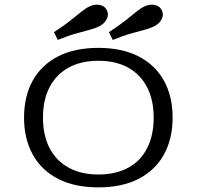

<svg xmlns="http://www.w3.org/2000/svg" viewBox="-20 -786 837 817"><path d="M398.4 11.3Q297.6 11.3 227 -25Q156.5 -61.3 119.4 -128.2Q82.3 -195.2 82.3 -285.5Q82.3 -376.6 119.4 -443.1Q156.5 -509.7 227 -546Q297.6 -582.3 398.4 -582.3Q499.2 -582.3 569.8 -546Q640.3 -509.7 677.4 -443.1Q714.5 -376.6 714.5 -285.5Q714.5 -195.2 677.4 -128.2Q640.3 -61.3 569.8 -25Q499.2 11.3 398.4 11.3ZM398.4 -43.5Q472.6 -43.5 525.4 -72.2Q578.2 -100.8 606 -155.2Q633.9 -209.7 633.9 -285.5Q633.9 -361.3 605.6 -415.3Q577.4 -469.4 525 -498.4Q472.6 -527.4 398.4 -527.4Q325 -527.4 272.2 -498.4Q219.4 -469.4 191.1 -415.3Q162.9 -361.3 162.9 -285.5Q162.9 -209.7 191.1 -155.6Q219.4 -101.6 272.2 -72.6Q325 -43.5 398.4 -43.5ZM459.7 -616.1 443.5 -649.2Q484.7 -675.8 512.1 -697.6Q539.5 -719.4 558.9 -735.1Q578.2 -750.8 593.5 -758.1Q617.7 -769.4 638.7 -764.9Q659.7 -760.5 668.5 -742.7Q677.4 -725 668.5 -705.6Q659.7 -686.3 636.3 -674.2Q621 -666.1 597.2 -659.7Q573.4 -653.2 539.5 -644Q505.6 -634.7 459.7 -616.1ZM225.8 -616.1 209.7 -649.2Q250.8 -675.8 278.2 -697.6Q305.6 -719.4 325 -735.1Q344.4 -750.8 359.7 -758.1Q383.9 -769.4 404.8 -764.9Q425.8 -760.5 434.7 -742.7Q443.5 -725 434.7 -705.6Q425.8 -686.3 402.4 -674.2Q387.1 -666.1 363.3 -659.7Q339.5 -653.2 305.6 -644Q271.8 -634.7 225.8 -616.1Z"/></svg>

Font: Playfair 5pt SemiExpanded Light
Style: Regular
Weight: 300
Width: 6
Designer: Claus Eggers Sørensen
Foundry: Claus Eggers Sørensen
Version: Version 2.203